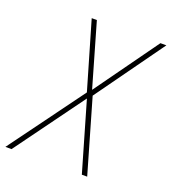

<svg xmlns="http://www.w3.org/2000/svg" viewBox="-190 -813 815 911"><g transform="rotate(20 217.5 -357.0)"><path d="M-59 0 216 -375 117 -714H143L235 -395L464 -714H494L247 -370L354 0H327L226 -348L-28 0Z"/></g></svg>

Font: Noto Sans SemiCondensed Thin
Style: Italic
Weight: 100
Width: 4
Italic angle: -12°
Designer: Monotype Design Team
Foundry: Monotype Imaging Inc.
Version: Version 2.013; ttfautohint (v1.8.4.7-5d5b)